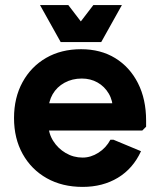

<svg xmlns="http://www.w3.org/2000/svg" viewBox="-20 -717 628 753"><path d="M304 16Q224 16 163.5 -18Q103 -52 69 -113Q35 -174 35 -254Q35 -334 68.5 -395Q102 -456 161 -490Q220 -524 298 -524Q375 -524 432 -489Q489 -454 521 -391Q553 -328 553 -244V-220L538 -205H95V-312H498L423 -285Q423 -322 406.5 -350Q390 -378 362.5 -393.5Q335 -409 301 -409Q263 -409 233 -392.5Q203 -376 186.5 -347.5Q170 -319 170 -282V-229Q170 -194 188.5 -164.5Q207 -135 237.5 -117Q268 -99 304 -99Q336 -99 366 -118Q396 -137 413 -169H425L533 -124Q502 -56 442.5 -20Q383 16 304 16ZM137 -697H248L297 -633L346 -697H458L377 -552H218Z"/></svg>

Font: Fustat ExtraBold
Style: Regular
Weight: 800
Designer: Mohamed Gaber, Khaled Hosny, Laura Garcia Mut
Foundry: Kief Type Foundry, Alif Type Foundry, Hard Type Foundry
Version: Version 1.007